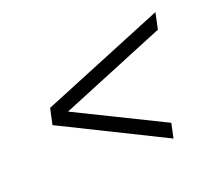

<svg xmlns="http://www.w3.org/2000/svg" viewBox="-70 -513 579 519"><g transform="rotate(-20 219.5 -253.0)"><path d="M349 -84 54 -230 64 -276 420 -422 410 -375 106 -250 358 -126Z"/></g></svg>

Font: Saira UltraCondensed ExtraLight
Style: Italic
Weight: 250
Width: 1
Italic angle: -12°
Designer: Hector Gatti with collaboration of the Omnibus-Type team
Foundry: Omnibus-Type
Version: Version 1.101